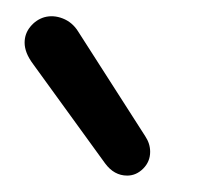

<svg xmlns="http://www.w3.org/2000/svg" viewBox="-20 -798 273 234"><path d="M135 -584Q119 -584 108 -599L21 -719Q15 -727 12.5 -733.5Q10 -740 10 -746Q10 -757 17 -765.5Q24 -774 34 -777Q45 -780 56.5 -775.5Q68 -771 75 -760L157 -632Q163 -623 163 -613Q163 -601 154.5 -592.5Q146 -584 135 -584Z"/></svg>

Font: National Park Light
Style: Regular
Weight: 300
Designer: Andrea Herstowski, Ben Hoepner
Version: Version 1.009